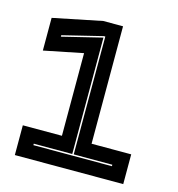

<svg xmlns="http://www.w3.org/2000/svg" viewBox="-105 -791 816 882"><g transform="rotate(15 303.0 -350.0)"><path d="M45 0V-141.5H231V-534.5L45 -497V-652.5L278 -700H372V-141.5H560.5V0ZM115.5 -66H489V-73H305.5V-633.5H298.5L108.5 -587V-580L298.5 -626.5V-73H115.5Z"/></g></svg>

Font: Tourney Expanded ExtraBold
Style: Regular
Weight: 800
Width: 7
Designer: Tyler Finck
Foundry: Etcetera Type Co
Version: Version 1.010; ttfautohint (v1.8.3)